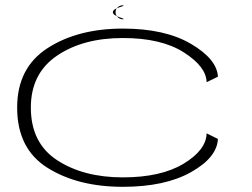

<svg xmlns="http://www.w3.org/2000/svg" viewBox="-20 -697 946 722"><path d="M442 5.5Q600 5.5 698 -49.5Q796 -104.5 799.5 -174.5L757 -195.5Q755.5 -133 670.5 -81.5Q585.5 -30 442 -30Q294 -30 195 -94.5Q96 -159 96 -292.5Q96 -420.5 193.8 -487.2Q291.5 -554 442 -554Q586.5 -554 671 -500.2Q755.5 -446.5 757 -388L799.5 -408.5Q796 -474.5 698.2 -532Q600.5 -589.5 442 -589.5Q272.5 -589.5 158.5 -515.8Q44.5 -442 44.5 -292.5Q44.5 -137.5 158.5 -66Q272.5 5.5 442 5.5ZM441.5 -624.5Q452.5 -624.5 428.5 -632.5Q404.5 -640.5 404.5 -651Q404.5 -662 428.8 -669.5Q453 -677 441.5 -677Q430.5 -677 422.5 -669.5Q414.5 -662 414.5 -651Q414.5 -640 422.8 -632.2Q431 -624.5 441.5 -624.5Z"/></svg>

Font: Anybody ExtraExpanded ExtraLight
Style: Regular
Weight: 250
Width: 8
Version: Version 1.113;gftools[0.9.25]